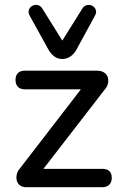

<svg xmlns="http://www.w3.org/2000/svg" viewBox="-20 -784 508 804"><path d="M90 0Q74 0 64 -7.5Q54 -15 50.5 -27.5Q47 -40 50.5 -54.5Q54 -69 66 -82L338 -435V-410H84Q65 -410 55 -420.5Q45 -431 45 -449Q45 -468 55 -478Q65 -488 84 -488H386Q405 -488 416.5 -480Q428 -472 431.5 -460Q435 -448 432 -434Q429 -420 417 -407L141 -50V-77H408Q448 -77 448 -39Q448 -21 437.5 -10.5Q427 0 408 0ZM241 -537Q222 -537 207.5 -547.5Q193 -558 183 -576L104 -719Q97 -732 101 -743Q105 -754 115 -759.5Q125 -765 136.5 -763Q148 -761 156 -750L241 -614L326 -750Q334 -761 345.5 -763Q357 -765 367 -759.5Q377 -754 381 -743Q385 -732 378 -719L300 -576Q290 -558 275 -547.5Q260 -537 241 -537Z"/></svg>

Font: Nunito ExtraLight SemiBold
Style: Regular
Weight: 600
Version: Version 3.602